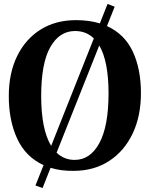

<svg xmlns="http://www.w3.org/2000/svg" viewBox="-20 -854 758 972"><path d="M354 11Q289 12 236 -4.5L195.5 98L159.5 85L200.5 -18Q110 -59.5 67.2 -151.5Q24.5 -243.5 24.5 -367.5Q24.5 -484 67 -570.5Q109.5 -657 186.2 -704.8Q263 -752.5 366.5 -752Q432 -752 485.5 -735.5L524.5 -834L560.5 -820L521.5 -722Q610 -682 651.8 -593.8Q693.5 -505.5 693.5 -382.5Q693.5 -266 651.5 -177.8Q609.5 -89.5 533.2 -39.5Q457 10.5 354 11ZM360 -697Q281 -697 234.8 -615.8Q188.5 -534.5 188.5 -368Q188.5 -199 239 -115.5L455 -659.5Q416.5 -697 360 -697ZM529.5 -382Q529.5 -543.5 482.5 -624L266.5 -81Q304.5 -44.5 358 -44.5Q437 -44.5 483.2 -130Q529.5 -215.5 529.5 -382Z"/></svg>

Font: Merriweather Text Regular
Style: Bold
Weight: 700
Designer: Eben Sorkin
Foundry: Eben Sorkin
Version: Version 2.100; ttfautohint (v1.7.19-72a1) -l 8 -r 50 -G 200 